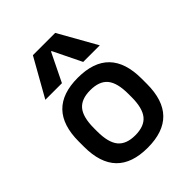

<svg xmlns="http://www.w3.org/2000/svg" viewBox="-223 -913 1047 1047"><g transform="rotate(-45 300.0 -390.0)"><path d="M300 10Q58 10 58 -240V-280Q58 -530 300 -530Q543 -530 543 -280V-240Q543 10 300 10ZM300 -86Q370 -86 401.5 -124.5Q433 -163 433 -248V-273Q433 -358 401.5 -396Q370 -434 300 -434Q231 -434 199.5 -396Q168 -358 168 -273V-248Q168 -163 199.5 -124.5Q231 -86 300 -86ZM90 -570 214 -790H386L510 -570H382L302 -734H298L218 -570Z"/></g></svg>

Font: M PLUS Code Latin 60 Medium
Style: Regular
Weight: 500
Width: 7
Monospace: yes
Designer: Coji Morishita
Foundry: UNDERFOREST DESIGN
Version: Version 1.005; ttfautohint (v1.8.3)